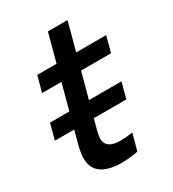

<svg xmlns="http://www.w3.org/2000/svg" viewBox="-189 -786 803 890"><g transform="rotate(-30 212.5 -340.5)"><path d="M190.2 -235H364.2L386.7 -319H212.7L249.4 -456H409.9L432.4 -540H271.9L312.1 -690H207.1L166.9 -540H63.4L40.9 -456H144.4L107.7 -319H4.2L-18.3 -235H85.2L79.2 -212.5C67.3 -168 55.7 -132.3 55.7 -98.4C55.7 -87.3 56.9 -76.4 59.8 -65.5C73.7 -11.7 129.9 8.9 200 8.9C227.6 8.9 257.5 5.7 287.7 0L311.5 -88.5C288 -85.1 266.4 -83 247.6 -83C207.5 -83 179.4 -92.6 170.5 -120.5C168.9 -125.5 168.2 -130.9 168.2 -136.9C168.2 -157.4 176.5 -183.8 185.5 -217.5Z"/></g></svg>

Font: Manrope
Style: SemiBoldItalic
Weight: 600
Italic angle: -15°
Designer: Mikhail Sharanda
Foundry: Mikhail Sharanda
Version: Version 4.502;hotconv 1.0.109;makeotfexe 2.5.65596